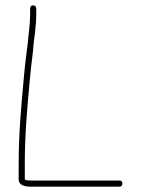

<svg xmlns="http://www.w3.org/2000/svg" viewBox="-20 -689 529 720"><path d="M93 -657V-633C93 -597 87 -565 84 -526C79 -483 74 -453 70 -404C60 -298 50 -189 50 -76V-15C50 4 71 11 94 11H428C435 11 439 6 439 -1C439 -8 435 -12 428 -12H94C85 -12 78 -13 75 -15C74 -16 74 -16 73 -16V-76C73 -190 83 -295 93 -402C97 -450 103 -480 106 -524C110 -562 116 -596 116 -633V-657C116 -664 111 -669 104 -669C97 -669 93 -664 93 -657Z"/></svg>

Font: Electronic
Style: ExLt
Weight: 200
Version: Version 1.011